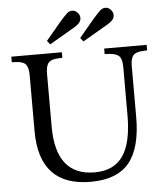

<svg xmlns="http://www.w3.org/2000/svg" viewBox="-61 -973 894 1036"><g transform="rotate(-5 386.5 -454.5)"><path d="M389 10Q110 10 110 -289V-592Q110 -634 95 -651Q80 -668 41 -669L20 -670V-700H294V-670L273 -669Q234 -668 219 -651Q204 -634 204 -592V-305Q204 -39 414 -39Q518 -39 567.5 -110Q617 -181 617 -331V-592Q617 -634 601.5 -650.5Q586 -667 544 -669L523 -670V-700H753V-670L732 -669Q693 -668 678 -651Q663 -634 663 -592V-318Q663 -149 597 -69.5Q531 10 389 10ZM415 -748 399 -768 483 -868Q493 -879 502 -889Q511 -899 521 -908Q535 -920 551.5 -918.5Q568 -917 579 -903Q591 -889 589.5 -872.5Q588 -856 574 -844Q564 -835 553 -828.5Q542 -822 528 -814ZM235 -748 219 -768 303 -868Q313 -879 322 -889Q331 -899 341 -908Q355 -920 371.5 -918.5Q388 -917 399 -903Q411 -889 409.5 -872.5Q408 -856 394 -844Q384 -835 373 -828.5Q362 -822 348 -814Z"/></g></svg>

Font: Hedvig Letters Serif 24pt 24pt
Style: Regular
Weight: 400
Version: Version 1.000